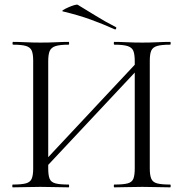

<svg xmlns="http://www.w3.org/2000/svg" viewBox="-20 -805 787 825"><path d="M164.6 -72.4 148.4 -88.2 587.6 -557.4 604.4 -541.6ZM34.8 0Q32.8 0 32.8 -6Q32.8 -12 34.8 -12Q72 -12 90.9 -17Q109.8 -22 116.2 -37Q122.6 -52 122.6 -81V-544Q122.6 -573 116.3 -587.5Q110 -602 91.5 -607.5Q73 -613 36 -613Q33.8 -613 33.8 -619Q33.8 -625 36 -625Q60.4 -625 90.6 -623.5Q120.8 -622 153.6 -622Q190.8 -622 220.9 -623.5Q251 -625 275 -625Q277 -625 277 -619Q277 -613 275 -613Q237.6 -613 218.8 -607Q200 -601 193.6 -586Q187.2 -571 187.2 -542V-81Q187.2 -52 193.2 -37Q199.2 -22 218.4 -17Q237.6 -12 275 -12Q277 -12 277 -6Q277 0 275 0Q250 0 220.4 -1Q190.8 -2 153.6 -2Q120.8 -2 90 -1Q59.2 0 34.8 0ZM471.2 0Q469 0 469 -6Q469 -12 471.2 -12Q509.6 -12 528.4 -17Q547.2 -22 553.1 -37Q559 -52 559 -81V-542Q559 -571 553.1 -586Q547.2 -601 528.4 -607Q509.6 -613 471.2 -613Q469 -613 469 -619Q469 -625 471.2 -625Q495.6 -625 525.5 -623.5Q555.4 -622 591.8 -622Q624.6 -622 655.7 -623.5Q686.8 -625 711.2 -625Q713.4 -625 713.4 -619Q713.4 -613 711.2 -613Q674.2 -613 655.3 -607.5Q636.4 -602 630 -587.5Q623.6 -573 623.6 -544V-81Q623.6 -52 630 -37Q636.4 -22 655.3 -17Q674.2 -12 711.2 -12Q713.4 -12 713.4 -6Q713.4 0 711.2 0Q686.8 0 655.7 -1Q624.6 -2 591.8 -2Q555.4 -2 525.5 -1Q495.6 0 471.2 0ZM473 -679Q422 -702 369.5 -721Q317 -740 250.2 -756Q244.2 -757.2 251.9 -762.2Q259.6 -767.2 273.1 -773.2Q286.6 -779.2 298.9 -782.9Q311.2 -786.6 314.4 -784.2Q353.2 -761 392 -736.8Q430.8 -712.6 477 -689Q481 -688 479.1 -682.5Q477.2 -677 473 -679Z"/></svg>

Font: Cormorant Light
Style: Regular
Weight: 300
Designer: Christian Thalmann (Catharsis Fonts)
Foundry: Catharsis Fonts
Version: Version 4.000